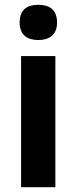

<svg xmlns="http://www.w3.org/2000/svg" viewBox="-20 -781 319 801"><path d="M140 -761C93 -761 62 -741 62 -687C62 -635 94 -614 140 -614C185 -614 218 -635 218 -687C218 -741 186 -761 140 -761ZM211 -547H68V0H211Z"/></svg>

Font: Noto Sans Myanmar UI SemiCondensed
Style: Bold
Weight: 700
Width: 4
Designer: Monotype Design Team
Foundry: Monotype Imaging Inc.
Version: Version 2.103